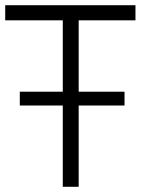

<svg xmlns="http://www.w3.org/2000/svg" viewBox="-23 -717 540 737"><path d="M53 -312H218V0H279V-312H455V-365H279V-639H497V-697H-3V-639H218V-365H53Z"/></svg>

Font: TitilliumText22L
Style: 250 wt
Weight: 300
Designer: Campivisivi
Foundry: Campivisivi
Version: 1.000